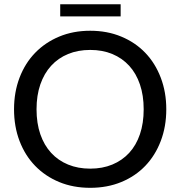

<svg xmlns="http://www.w3.org/2000/svg" viewBox="-20 -869 842 896"><path d="M45.5 0ZM756 -359Q756 -278.5 730.2 -211Q704.5 -143.5 658 -95Q611.5 -46.5 546 -19.5Q480.5 7.5 401 7.5Q321.5 7.5 256.2 -19.5Q191 -46.5 144 -95Q97 -143.5 71.2 -211Q45.5 -278.5 45.5 -359Q45.5 -439 71.2 -506.5Q97 -574 144 -622.5Q191 -671 256.2 -698.2Q321.5 -725.5 401 -725.5Q480.5 -725.5 546 -698.2Q611.5 -671 658 -622.5Q704.5 -574 730.2 -506.5Q756 -439 756 -359ZM650.5 -359Q650.5 -423.5 633 -475Q615.5 -526.5 582.8 -562.2Q550 -598 504 -617Q458 -636 401 -636Q344 -636 297.8 -617Q251.5 -598 218.8 -562.2Q186 -526.5 168.2 -475Q150.5 -423.5 150.5 -359Q150.5 -294 168.2 -242.5Q186 -191 218.8 -155.5Q251.5 -120 297.8 -101Q344 -82 401 -82Q458 -82 504 -101Q550 -120 582.8 -155.5Q615.5 -191 633 -242.5Q650.5 -294 650.5 -359ZM261 -849H543V-792.5H261Z"/></svg>

Font: Lato Medium
Style: Regular
Weight: 500
Designer: Lukasz Dziedzic
Foundry: tyPoland Lukasz Dziedzic
Version: Version 2.006; 2014-01-15